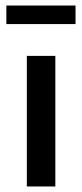

<svg xmlns="http://www.w3.org/2000/svg" viewBox="-20 -674 297 694"><path d="M77 0V-472H180V0ZM253 -654V-587H3V-654Z"/></svg>

Font: Mukta Vaani Medium
Style: Regular
Weight: 500
Designer: Noopur Datye, Girish Dalvi, Yashodeep Gholap, Pallavi Karambelkar
Foundry: Ek Type
Version: Version 2.538;PS 1.000;hotconv 16.6.51;makeotf.lib2.5.65220;